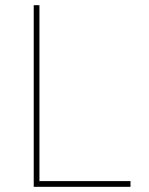

<svg xmlns="http://www.w3.org/2000/svg" viewBox="-20 -720 573 740"><path d="M110 0V-700H132V-22H483V0Z"/></svg>

Font: Lexend Deca Thin
Style: Regular
Weight: 250
Designer: Bonnie Shaver-Troup, Thomas Jockin
Foundry: Lexend
Version: Version 1.007